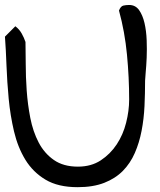

<svg xmlns="http://www.w3.org/2000/svg" viewBox="-20 -776 646 776"><path d="M42 -669.9Q57.6 -658.2 67.4 -641.1Q77.1 -624 83 -606.4Q84 -569.3 84 -517.6Q84 -465.8 87.9 -410.2Q91.8 -354.5 102.5 -299.3Q113.3 -244.1 136.2 -200.2Q159.2 -156.2 197.8 -129.4Q236.3 -102.5 294.9 -102.5Q348.6 -102.5 387.2 -127.9Q425.8 -153.3 451.7 -192.4Q477.5 -231.4 489.7 -279.8Q502 -328.1 502 -374Q502 -462.9 493.2 -555.2Q484.4 -647.5 460.9 -733.4Q467.8 -751 478.5 -753.4Q489.3 -755.9 502 -755.9Q527.3 -755.9 542 -735.4Q556.6 -714.8 564 -683.1Q571.3 -651.4 572.8 -613.8Q574.2 -576.2 572.8 -542.5Q571.3 -508.8 568.8 -482.9Q566.4 -457 566.4 -450.2Q566.4 -399.4 564 -347.2Q561.5 -294.9 552.2 -247.1Q543 -199.2 524.9 -157.7Q506.8 -116.2 476.6 -85.4Q446.3 -54.7 401.4 -37.1Q356.4 -19.5 293.9 -19.5Q214.8 -19.5 164.1 -49.8Q113.3 -80.1 82.5 -130.4Q51.8 -180.7 36.6 -245.1Q21.5 -309.6 15.1 -377Q8.8 -444.3 6.3 -509.8Q3.9 -575.2 0 -627.9Z"/></svg>

Font: Gloria Hallelujah
Style: Regular
Weight: 400
Designer: Kimberly Geswein
Foundry: Kimberly Geswein
Version: Version 1.004 2010